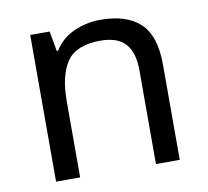

<svg xmlns="http://www.w3.org/2000/svg" viewBox="-66 -619 750 691"><g transform="rotate(-10 309.0 -273.0)"><path d="M343 -546Q439 -546 488 -499.5Q537 -453 537 -349V0H450V-343Q450 -408 421 -440Q392 -472 330 -472Q241 -472 207 -422Q173 -372 173 -278V0H85V-536H156L169 -463H174Q200 -505 246 -525.5Q292 -546 343 -546Z"/></g></svg>

Font: Noto Sans Tai Tham
Style: Regular
Weight: 400
Designer: Monotype Design Team 2013. Revised by David WIlliams 2020
Foundry: Monotype Imaging Inc.
Version: Version 2.002